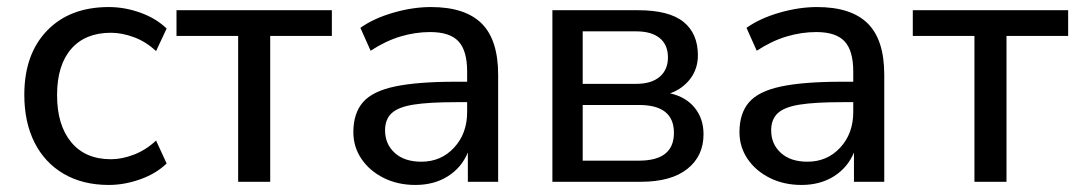

<svg xmlns="http://www.w3.org/2000/svg" viewBox="-20 -516 3056 545"><path d="M289 9Q215 9 161 -22.5Q107 -54 78 -111.5Q49 -169 49 -247Q49 -362 113.5 -429Q178 -496 289 -496Q334 -496 378.5 -480Q423 -464 453 -435L423 -371Q394 -398 360 -410.5Q326 -423 295 -423Q222 -423 182 -377Q142 -331 142 -246Q142 -161 182 -112.5Q222 -64 295 -64Q326 -64 360 -77Q394 -90 423 -117L453 -52Q423 -23 378 -7Q333 9 289 9Z M656 0V-414H481V-487H922V-414H747V0Z M1159 9Q1109 9 1069 -11Q1029 -31 1006 -65Q983 -99 983 -141Q983 -194 1010 -225.5Q1037 -257 1101 -270.5Q1165 -284 1273 -284H1306V-313Q1306 -372 1281.5 -398.5Q1257 -425 1201 -425Q1159 -425 1117 -412.5Q1075 -400 1032 -372L1003 -437Q1041 -464 1096.5 -480Q1152 -496 1203 -496Q1300 -496 1347 -449.5Q1394 -403 1394 -304V0H1308V-83Q1290 -40 1251 -15.5Q1212 9 1159 9ZM1176 -57Q1232 -57 1269 -97Q1306 -137 1306 -198V-226H1275Q1197 -226 1153.5 -219Q1110 -212 1091.5 -194.5Q1073 -177 1073 -146Q1073 -107 1100.5 -82Q1128 -57 1176 -57Z M1548 0V-487H1791Q1879 -487 1920 -454Q1961 -421 1961 -359Q1961 -321 1939.5 -292.5Q1918 -264 1882 -251Q1927 -241 1952 -210Q1977 -179 1977 -135Q1977 -73 1931 -36.5Q1885 0 1799 0ZM1634 -278H1786Q1829 -278 1852.5 -298Q1876 -318 1876 -353Q1876 -389 1852.5 -408Q1829 -427 1786 -427H1634ZM1634 -60H1794Q1893 -60 1893 -139Q1893 -218 1794 -218H1634Z M2255 9Q2205 9 2165 -11Q2125 -31 2102 -65Q2079 -99 2079 -141Q2079 -194 2106 -225.5Q2133 -257 2197 -270.5Q2261 -284 2369 -284H2402V-313Q2402 -372 2377.5 -398.5Q2353 -425 2297 -425Q2255 -425 2213 -412.5Q2171 -400 2128 -372L2099 -437Q2137 -464 2192.5 -480Q2248 -496 2299 -496Q2396 -496 2443 -449.5Q2490 -403 2490 -304V0H2404V-83Q2386 -40 2347 -15.5Q2308 9 2255 9ZM2272 -57Q2328 -57 2365 -97Q2402 -137 2402 -198V-226H2371Q2293 -226 2249.5 -219Q2206 -212 2187.5 -194.5Q2169 -177 2169 -146Q2169 -107 2196.5 -82Q2224 -57 2272 -57Z M2746 0V-414H2571V-487H3012V-414H2837V0Z"/></svg>

Font: Nunito Sans Medium
Style: Regular
Weight: 500
Designer: Vernon Adams
Foundry: Vernon Adams
Version: Version 3.101; ttfautohint (v1.8.4.7-5d5b);gftools[0.9.27]